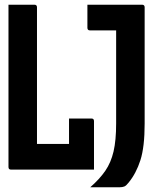

<svg xmlns="http://www.w3.org/2000/svg" viewBox="-20 -720 640 815"><path d="M27 0Q16 0 16 -11V-700H126Q137 -700 137 -689V-109H273V-217H368Q379 -217 379 -206V0ZM363 75Q403 40 427 5Q451 -30 462 -77Q473 -124 473 -196V-591H362Q351 -591 351 -602V-700H583Q594 -700 594 -689V-195Q594 -96 576 -40Q558 16 526 55Q516 68 508 71.5Q500 75 486 75Z"/></svg>

Font: Recursive Mn Lnr St SmB
Style: Regular
Weight: 600
Monospace: yes
Version: Version 1.079;hotconv 1.0.112;makeotfexe 2.5.65598; ttfautoh